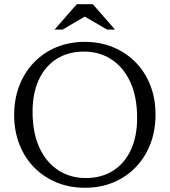

<svg xmlns="http://www.w3.org/2000/svg" viewBox="-20 -878 802 908"><path d="M380.5 -680Q453.5 -680 514.8 -654.8Q576 -629.5 621 -583.8Q666 -538 690.8 -475Q715.5 -412 715.5 -336Q715.5 -260 691 -196.8Q666.5 -133.5 621.5 -87Q576.5 -40.5 515.8 -15.2Q455 10 382 10Q309 10 247.8 -15.2Q186.5 -40.5 141.5 -86.2Q96.5 -132 71.8 -195.2Q47 -258.5 47 -334Q47 -410 71.5 -473.2Q96 -536.5 141 -583Q186 -629.5 247 -654.8Q308 -680 380.5 -680ZM385.5 -36Q460.5 -36 515 -70.8Q569.5 -105.5 599 -169.2Q628.5 -233 628.5 -320Q628.5 -420 596.2 -490Q564 -560 507.2 -597Q450.5 -634 377 -634Q302 -634 247.5 -599.2Q193 -564.5 163.5 -500.8Q134 -437 134 -350Q134 -250.5 166.2 -180.2Q198.5 -110 255.5 -73Q312.5 -36 385.5 -36ZM375 -803H387L275.5 -738H238L343 -858H419L524 -738H486.5Z"/></svg>

Font: Newsreader 16pt
Style: Regular
Weight: 400
Designer: Hugues Gentile
Foundry: Production Type
Version: Version 1.003